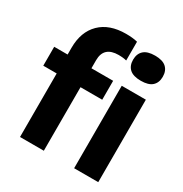

<svg xmlns="http://www.w3.org/2000/svg" viewBox="-186 -961 1053 1103"><g transform="rotate(30 340.0 -409.0)"><path d="M101.5 0V-421.5H12.5V-547H101.5V-592Q101.5 -697.5 162.5 -757.8Q223.5 -818 333.5 -818Q354.5 -818 373.2 -816.2Q392 -814.5 410 -810V-685.5Q396.5 -689 383.8 -690.2Q371 -691.5 358 -691.5Q259.5 -691.5 259.5 -600.5V-547H403.5V-421.5H259.5V0ZM540.5 -626.5Q490 -626.5 466 -648.2Q442 -670 442 -709.5Q442 -749 466 -771Q490 -793 540.5 -793Q591 -793 615 -771Q639 -749 639 -709.5Q639 -670 615 -648.2Q591 -626.5 540.5 -626.5ZM460.5 0V-547H620.5V0Z"/></g></svg>

Font: Encode Sans
Style: Bold
Weight: 700
Designer: Multiple Designers
Foundry: Impallari Type
Version: Version 3.002; ttfautohint (v1.8.3) -l 8 -r 50 -G 200 -x 14 